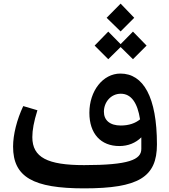

<svg xmlns="http://www.w3.org/2000/svg" viewBox="-20 -1031 932 1057"><path d="M443 6C743 6 844 -56 844 -236C844 -497 769 -626 643 -626C546 -626 472 -530 472 -410C472 -295 535 -227 637 -227C685 -227 727 -244 758 -275V-272V-211C758 -152 689 -122 443 -122C242 -122 158 -164 158 -276C158 -315 166 -360 186 -424L108 -447C73 -373 52 -290 52 -224C52 -56 163 6 443 6ZM501 -780 576 -705 644 -772 712 -705 787 -780 712 -857 644 -788 576 -857ZM552 -416C552 -468 590 -515 645 -515C703 -515 737 -464 751 -374C726 -353 690 -340 645 -340C585 -340 552 -369 552 -416ZM567 -933 644 -858 719 -933 644 -1011Z"/></svg>

Font: Wafeq Semi Bold
Style: Regular
Weight: 600
Designer: Rasmus Andersson & Azza Alameddine
Foundry: Google & TypeTogether
Version: Version 3.000;January 28, 2025;FontCreator 15.0.0.3014 64-bi